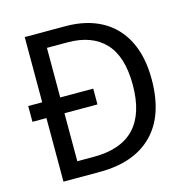

<svg xmlns="http://www.w3.org/2000/svg" viewBox="-105 -815 897 916"><g transform="rotate(-15 343.5 -357.0)"><path d="M630 -364Q630 -185 538 -92.5Q446 0 277 0H97V-314H28V-392H97V-714H298Q400 -714 474.5 -674Q549 -634 589.5 -555.5Q630 -477 630 -364ZM186 -637V-392H349V-314H186V-77H269Q536 -77 536 -361Q536 -501 472 -569Q408 -637 287 -637Z"/></g></svg>

Font: Noto Sans Display
Style: Regular
Weight: 400
Designer: Monotype Design team
Foundry: Monotype Imaging Inc.
Version: Version 1.000